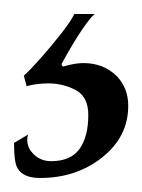

<svg xmlns="http://www.w3.org/2000/svg" viewBox="-20 -40 203 274"><path d="M37 214Q13 214 5 200Q0 192 0 164L20 152Q16 167 26.5 178.5Q37 190 53 190Q81 190 93.5 172.5Q106 155 106 124Q106 98 88 88.5Q70 79 49 79Q41 79 33 80Q25 81 18 83L14 68Q23 60 38.5 42.5Q54 25 68 7Q82 -11 86 -20H115Q109 -15 97 2.5Q85 20 68 51Q68 54 70 55Q87 50 99 50Q128 50 147 69Q163 86 163 111Q163 155 126 184.5Q89 214 37 214Z"/></svg>

Font: Luxurious Roman
Style: Regular
Weight: 400
Designer: Robert E. Leuschke
Foundry: Robert E. Leuschke
Version: Version 1.010; ttfautohint (v1.8.3)